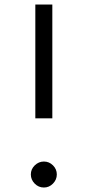

<svg xmlns="http://www.w3.org/2000/svg" viewBox="-20 -861 393 856"><path d="M175.8 -25Q151.7 -25 134.6 -42.5Q117.5 -60 117.5 -83.3Q117.5 -106.7 135 -123.8Q152.5 -140.8 175.8 -140.8Q199.2 -140.8 216.2 -123.8Q233.3 -106.7 233.3 -83.3Q233.3 -60 216.2 -42.5Q199.2 -25 175.8 -25ZM213.3 -840.8V-333.3H137.5V-840.8Z"/></svg>

Font: 0xA000
Style: Regular
Weight: 400
Version: Version 0.1